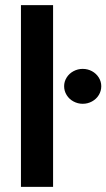

<svg xmlns="http://www.w3.org/2000/svg" viewBox="-20 -727 414 747"><path d="M186.5 0H61.5V-707H186.5ZM229.5 -391.6Q229.5 -409.7 239.3 -425.3Q249 -440.9 265.9 -450Q282.7 -459 301.8 -459Q321.3 -459 337.9 -450Q354.5 -440.9 364.3 -425.3Q374 -409.7 374 -391.6Q374 -373 364.3 -357.2Q354.5 -341.3 337.9 -332.3Q321.3 -323.2 301.8 -323.2Q282.7 -323.2 265.9 -332.3Q249 -341.3 239.3 -357.2Q229.5 -373 229.5 -391.6Z"/></svg>

Font: Pretendard Std SemiBold
Style: Regular
Weight: 600
Designer: Base glyphs from Inter by Rasmus Andersson; Hangeul glyphs from Noto Sans CJK(Source Han Sans) by Jang Soo-young and Kan
Foundry: Kil Hyung-jin
Version: Version 1.309